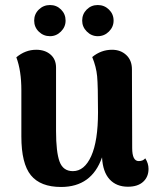

<svg xmlns="http://www.w3.org/2000/svg" viewBox="-20 -729 624 764"><path d="M179 -585Q153 -585 134.5 -603Q116 -621 116 -647Q116 -673 134.5 -691Q153 -709 179 -709Q205 -709 223 -691Q241 -673 241 -647Q241 -622 222.5 -603.5Q204 -585 179 -585ZM369 -585Q344 -585 325.5 -603.5Q307 -622 307 -647Q307 -673 325 -691Q343 -709 369 -709Q395 -709 413.5 -691Q432 -673 432 -647Q432 -622 413.5 -603.5Q395 -585 369 -585ZM558 -99Q571 -79 571 -57Q571 -25 549.5 -5.5Q528 14 489 14Q443 14 416 -15.5Q389 -45 386 -103Q345 15 223 15Q141 15 103 -31.5Q65 -78 65 -186V-370Q65 -448 45 -501Q81 -531 124 -531Q159 -531 181 -512Q203 -493 203 -460V-208Q203 -124 217 -86Q231 -48 270 -48Q316 -48 343 -108Q370 -168 370 -282Q370 -388 366.5 -425.5Q363 -463 347 -502Q382 -531 426 -531Q460 -531 482.5 -510Q505 -489 505 -453L506 -140Q506 -88 532 -88Q549 -88 558 -99Z"/></svg>

Font: Arima Koshi Bold
Style: Regular
Weight: 700
Designer: Joana Correia and Natanael Gama
Foundry: NDISCOVER
Version: Version 1.019;PS 001.019;hotconv 1.0.88;makeotf.lib2.5.64775